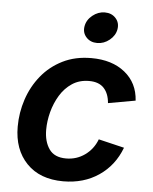

<svg xmlns="http://www.w3.org/2000/svg" viewBox="-54 -809 690 864"><g transform="rotate(5 291.0 -376.5)"><path d="M263.7 10.7Q158.2 10.7 98.4 -51.3Q38.6 -113.3 38.6 -216.8Q38.6 -280.3 58.6 -340.3Q78.6 -400.4 117.4 -448.2Q156.2 -496.1 212.9 -524.4Q269.5 -552.7 342.8 -552.7Q436 -552.7 494.1 -505.9Q552.2 -459 557.1 -379.4L434.1 -357.4Q430.7 -400.4 408 -424.8Q385.3 -449.2 341.3 -449.2Q297.4 -449.2 264.6 -427.5Q231.9 -405.8 210.4 -370.4Q189 -335 178.2 -293.9Q167.5 -252.9 167.5 -213.9Q167.5 -160.6 191.2 -126.7Q214.8 -92.8 267.6 -92.8Q314.9 -92.8 352.5 -119.6Q390.1 -146.5 407.2 -191.4L523.4 -163.6Q492.7 -82 424.3 -35.6Q356 10.7 263.7 10.7ZM361.8 -622.6Q331.1 -622.6 312.5 -643.1Q293.9 -663.6 298.8 -692.4Q303.7 -721.7 329.1 -742.2Q354.5 -762.7 384.8 -762.7Q415.5 -762.7 434.1 -742.2Q452.6 -721.7 447.8 -692.4Q442.9 -663.6 417.7 -643.1Q392.6 -622.6 361.8 -622.6Z"/></g></svg>

Font: Inter Semi Bold
Style: Italic
Weight: 600
Italic angle: -9.39999°
Designer: Rasmus Andersson
Foundry: rsms
Version: Version 4.000;git-3c8e0fc